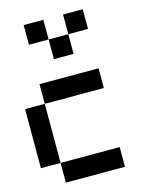

<svg xmlns="http://www.w3.org/2000/svg" viewBox="-143 -1088 912 1177"><g transform="rotate(-15 312.5 -500.0)"><path d="M0 -125V-500H125V-125ZM125 -125H500V0H125ZM125 -500V-625H500V-500ZM125 -875V-1000H250V-875ZM250 -875H375V-750H250ZM375 -875V-1000H500V-875Z"/></g></svg>

Font: Galmuri7 Regular
Style: Regular
Weight: 400
Designer: Lee Minseo (quiple)
Version: Version 2.399;hotconv 1.1.1;makeotfexe 2.6.0 DEVELOPMENT